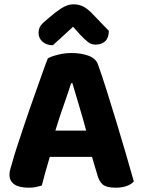

<svg xmlns="http://www.w3.org/2000/svg" viewBox="-20 -861 660 891"><path d="M319 -737Q296 -716 272 -693.5Q248 -671 225 -651Q197 -651 178 -667Q159 -683 159 -708Q159 -728 168.5 -741.5Q178 -755 202 -774L237 -803Q263 -823 282.5 -832Q302 -841 321 -841Q345 -841 364.5 -831.5Q384 -822 404 -802L485 -718Q485 -686 468.5 -670Q452 -654 423 -654Q404 -654 389 -665.5Q374 -677 351 -701ZM407 -133H211Q200 -97 190.5 -62Q181 -27 174 0Q161 4 147 7Q133 10 113 10Q69 10 46.5 -5.5Q24 -21 24 -50Q24 -64 28 -77Q32 -90 37 -107Q44 -134 57 -174Q70 -214 85.5 -260.5Q101 -307 118 -356Q135 -405 151 -449.5Q167 -494 180 -531Q193 -568 202 -590Q217 -599 248.5 -607Q280 -615 311 -615Q356 -615 390.5 -602.5Q425 -590 435 -561Q454 -508 476 -438Q498 -368 520.5 -294Q543 -220 564 -148Q585 -76 601 -19Q590 -6 568.5 2Q547 10 517 10Q474 10 456.5 -5Q439 -20 431 -52ZM310 -475Q296 -430 275.5 -372.5Q255 -315 237 -255H380Q363 -318 345.5 -375.5Q328 -433 316 -475Z"/></svg>

Font: Baloo Paaji 2
Style: Bold
Weight: 700
Designer: Shuchita Grover, Noopur Datye and Ek Type
Foundry: Ek Type
Version: Version 1.640;hotconv 1.0.111;makeotfexe 2.5.65597; ttfautoh